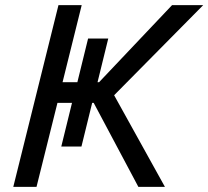

<svg xmlns="http://www.w3.org/2000/svg" viewBox="-20 -732 816 752"><path d="M626 0H522L347 -329H341L299 -158H220L262 -329H205L123 0H32L209 -712H300L225 -410H283L325 -581H404L362 -410H368L654 -712H776L427 -359Z"/></svg>

Font: CST
Style: Italic
Weight: 400
Italic angle: -14°
Version: Version 1.00